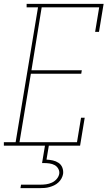

<svg xmlns="http://www.w3.org/2000/svg" viewBox="-49 -755 569 995"><path d="M-29 0V-18H32L148 -717H89V-735H488L464 -590H444L465 -717H167L114 -391H375L372 -373H111L52 -18H350L371 -145H390L366 0ZM57 220 60 202H160Q175 202 190 200Q205 198 219.5 191.5Q234 185 244.5 173Q255 161 258 146Q260 132 253 119.5Q246 107 234 100.5Q222 94 207.5 92Q193 90 179 90H169L184 0H204L192 72Q209 73 225 76.5Q241 80 254.5 89Q268 98 274 113.5Q280 129 278 146Q276 158 269.5 170Q263 182 253 191Q243 200 231.5 205.5Q220 211 207.5 214.5Q195 218 182.5 219Q170 220 157 220Z"/></svg>

Font: Iosevka Curly Slab ThObl
Style: Regular
Weight: 100
Italic angle: -9°
Monospace: yes
Designer: Belleve Invis
Foundry: Belleve Invis
Version: Version 11.0.0; ttfautohint (v1.8.3)